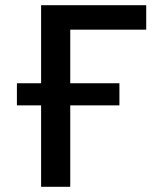

<svg xmlns="http://www.w3.org/2000/svg" viewBox="-20 -718 640 738"><path d="M138 -398V-698H542V-604H250V-398H439V-313H250V0H138V-313H45V-398Z"/></svg>

Font: IBM Plaex Mono Medium
Style: Regular
Weight: 500
Designer: Mike Abbink, Paul van der Laan, Pieter van Rosmalen
Foundry: Bold Monday
Version: Version 2.003